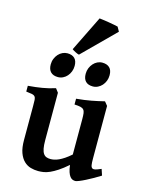

<svg xmlns="http://www.w3.org/2000/svg" viewBox="-136 -999 834 1096"><g transform="rotate(15 281.5 -451.5)"><path d="M558.6 -54.7Q540.5 -43 518.8 -30.8Q497.1 -18.6 476.8 -8.3Q456.5 2 440.7 8.3Q424.8 14.6 418.9 14.6Q410.2 14.6 402.1 11.5Q394 8.3 387 -0.7Q379.9 -9.8 374.5 -25.6Q369.1 -41.5 366.2 -66.4Q335.9 -40 311.8 -24.2Q287.6 -8.3 267.8 0.5Q248 9.3 231.4 12Q214.8 14.6 199.2 14.6Q176.3 14.6 154.3 8.3Q132.3 2 114.7 -14.9Q97.2 -31.7 86.4 -61Q75.7 -90.3 75.7 -136.2V-336.4Q75.7 -359.9 75 -372.8Q74.2 -385.7 68.6 -392.3Q63 -398.9 51 -401.4Q39.1 -403.8 16.6 -406.2V-440.4Q41 -442.4 61.3 -444.8Q81.5 -447.3 100.1 -450.4Q118.7 -453.6 137 -458Q155.3 -462.4 175.8 -468.8L192.9 -446.3V-167Q192.9 -136.7 196.5 -117.7Q200.2 -98.6 207.5 -88.1Q214.8 -77.6 225.3 -73.7Q235.8 -69.8 249.5 -69.8Q259.8 -69.8 271.7 -72.3Q283.7 -74.7 298.1 -81.3Q312.5 -87.9 329.3 -99.1Q346.2 -110.4 366.2 -127.9V-336.4Q366.2 -358.4 364.5 -371.6Q362.8 -384.8 356.4 -392.1Q350.1 -399.4 337.2 -402.3Q324.2 -405.3 301.8 -406.2V-440.4Q350.6 -444.8 390.4 -452.4Q430.2 -460 465.3 -468.8L483.4 -446.3V-138.7Q483.4 -123.5 483.9 -113.5Q484.4 -103.5 485.6 -96.9Q486.8 -90.3 489 -86.4Q491.2 -82.5 494.6 -80.1Q500.5 -76.2 511 -78.4Q521.5 -80.6 546.4 -91.3ZM452.1 -619.1Q452.1 -601.1 446 -585.4Q439.9 -569.8 429.4 -558.1Q418.9 -546.4 405 -539.6Q391.1 -532.7 375.5 -532.7Q347.2 -532.7 332.5 -547.9Q317.9 -563 317.9 -592.3Q317.9 -610.4 324.2 -626Q330.6 -641.6 341.1 -653.3Q351.6 -665 365.2 -671.6Q378.9 -678.2 394 -678.2Q421.4 -678.2 436.8 -663.6Q452.1 -648.9 452.1 -619.1ZM245.6 -619.1Q245.6 -601.1 239.5 -585.4Q233.4 -569.8 223.1 -558.1Q212.9 -546.4 199 -539.6Q185.1 -532.7 169.4 -532.7Q141.1 -532.7 126.2 -547.9Q111.3 -563 111.3 -592.3Q111.3 -610.4 117.7 -626Q124 -641.6 134.5 -653.3Q145 -665 158.9 -671.6Q172.9 -678.2 187.5 -678.2Q215.3 -678.2 230.5 -663.6Q245.6 -648.9 245.6 -619.1ZM252.4 -687.5Q248 -688 241.9 -690.7Q235.8 -693.4 229.5 -696.5Q223.1 -699.7 218 -702.9Q212.9 -706.1 210 -708.5L313 -918Q318.8 -917.5 334.7 -915.3Q350.6 -913.1 368.7 -910.2Q386.7 -907.2 402.8 -904.1Q418.9 -900.9 424.3 -899.4L439 -873Z"/></g></svg>

Font: Gentium Basic
Style: Bold
Weight: 700
Designer: J. Victor Gaultney and Annie Olsen
Foundry: SIL International
Version: Version 1.100